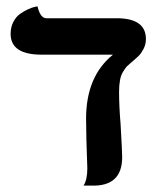

<svg xmlns="http://www.w3.org/2000/svg" viewBox="-20 -579 478 600"><path d="M352.1 -292Q352.1 -247.1 356.9 -189.9Q361.8 -104.5 361.8 -87.9Q361.8 4.4 265.1 1H241.2Q252.9 -17.6 252.9 -53.2Q252.9 -61.5 250 -142.1Q250 -153.8 249.5 -175.8Q249 -197.8 249 -208Q249 -340.3 333 -408.2H109.9Q13.2 -408.2 13.2 -473.1Q13.2 -494.1 21.7 -510.5Q30.3 -526.9 42.7 -535.6Q55.2 -544.4 67.6 -550Q80.1 -555.7 88.9 -557.6L97.2 -559.1Q106 -522 125 -522H344.2Q436 -522 436 -457Q436 -440.4 428.5 -426Q420.9 -411.6 413.1 -404.1Q405.3 -396.5 390.1 -383.8Q381.3 -376.5 376 -371.1Q371.1 -365.2 364.5 -354.7Q357.9 -344.2 355 -328.6Q352.1 -313 352.1 -292Z"/></svg>

Font: Linux Libertine G
Style: Bold
Weight: 700
Designer: Philipp H. Poll
Foundry: Philipp H. Poll
Version: Version 5.0.3